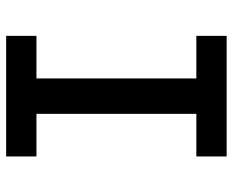

<svg xmlns="http://www.w3.org/2000/svg" viewBox="-88 -688 775 640"><g transform="rotate(90 300.0 -367.5)"><path d="M99 0V-101H241V-634H99V-735H501V-634H359V-101H501V0Z"/></g></svg>

Font: Iosevka Curly Extended
Style: Bold
Weight: 700
Width: 7
Monospace: yes
Designer: Belleve Invis
Foundry: Belleve Invis
Version: Version 11.1.0; ttfautohint (v1.8.3)